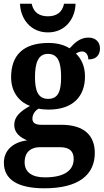

<svg xmlns="http://www.w3.org/2000/svg" viewBox="-20 -781 563 1037"><path d="M239 -606C337 -606 387 -686 388 -761H326C316 -713 284 -693 239 -693C193 -693 161 -713 151 -761H88C90 -686 140 -606 239 -606ZM220 236C405 236 492 163 492 45C492 -48 436 -107 311 -107H203C172 -107 155 -117 155 -140C155 -165 172 -186 189 -194C200 -191 228 -189 242 -189C377 -189 439 -263 439 -368C439 -427 417 -465 390 -492C399 -497 409 -503 424 -503C441 -503 457 -488 457 -460C504 -460 520 -488 520 -520C520 -551 499 -578 458 -578C411 -578 382 -548 356 -520C327 -538 290 -549 242 -549C104 -549 40 -481 40 -364C40 -284 83 -231 142 -209C90 -180 57 -151 57 -107C57 -60 93 -37 127 -23C54 -14 1 28 1 98C1 187 73 236 220 236ZM240 -247C185 -247 169 -292 169 -364C169 -439 185 -490 239 -490C295 -490 310 -441 310 -365C310 -291 296 -247 240 -247ZM222 177C152 177 113 148 113 96C113 31 158 14 195 14H304C354 14 378 35 378 77C378 138 330 177 222 177Z"/></svg>

Font: Noto Serif Ethiopic SemiCondensed
Style: Bold
Weight: 700
Width: 4
Designer: Monotype Design Team
Foundry: Monotype Imaging Inc.
Version: Version 2.102